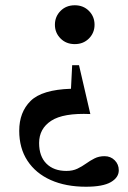

<svg xmlns="http://www.w3.org/2000/svg" viewBox="-20 -456 487 729"><path d="M264 -288.5Q231 -288.5 209.8 -310Q188.5 -331.5 188.5 -362Q188.5 -393 209.8 -414.5Q231 -436 264 -436Q296.5 -436 317.8 -414.5Q339 -393 339 -362Q339 -331.5 317.8 -310Q296.5 -288.5 264 -288.5ZM306.5 253Q229.5 253 172.5 227.5Q115.5 202 84.2 154.2Q53 106.5 53 40.5Q53 -30 96.2 -72.8Q139.5 -115.5 249.5 -119L254 -208.5H280L323 -23Q220.5 -27.5 174.5 2.5Q128.5 32.5 128.5 87Q128.5 137.5 156.2 165.2Q184 193 232 193Q256 193 273.8 184.5Q291.5 176 306.8 165Q322 154 338.8 145.5Q355.5 137 377 137Q400 137 415.5 152.5Q431 168 431 190.5Q431 218 400.8 235.5Q370.5 253 306.5 253Z"/></svg>

Font: Newsreader Text SemiBold
Style: Regular
Weight: 600
Designer: Hugues Gentile
Foundry: Production Type
Version: Version 1.001